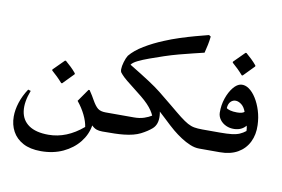

<svg xmlns="http://www.w3.org/2000/svg" viewBox="-100 -1009 2068 1407"><g transform="rotate(10 933.5 -306.0)"><path d="M341 -297Q322 -319 302 -338.5Q282 -358 260 -377V-384L340 -464H347Q368 -446 388 -427Q408 -408 427 -385V-378L348 -297ZM699 -142Q719 -142 729 -119Q739 -96 739 -70Q739 -43 729 -21.5Q719 0 699 0Q674 0 655.5 -6.5Q637 -13 619 -31Q608 38 562.5 95Q517 152 444.5 186Q372 220 280 220Q200 220 147 191.5Q94 163 67.5 114Q41 65 41 4Q41 -46 58.5 -100.5Q76 -155 111 -208L131 -202Q97 -114 106 -47.5Q115 19 167.5 55.5Q220 92 314 92Q449 92 570 -11Q564 -52 541 -99Q518 -146 482 -190L547 -283H555Q569 -263 579 -246Q589 -229 597 -215Q620 -174 640.5 -158Q661 -142 699 -142Z M1361 -823Q1358 -794 1351.5 -761.5Q1345 -729 1337 -699Q1305 -691 1256.5 -679.5Q1208 -668 1154 -653.5Q1100 -639 1049 -622Q996 -604 947 -586.5Q898 -569 863.5 -552Q829 -535 818 -518Q912 -461 968.5 -424Q1025 -387 1060 -359Q1078 -344 1105.5 -322Q1133 -300 1161.5 -276.5Q1190 -253 1213.5 -233.5Q1237 -214 1249 -205Q1284 -178 1308.5 -164.5Q1333 -151 1358 -146.5Q1383 -142 1419 -142Q1442 -142 1453 -120Q1464 -98 1464 -72Q1465 -45 1454 -22.5Q1443 0 1420 0Q1387 0 1352 -14.5Q1317 -29 1282.5 -51.5Q1248 -74 1218 -99Q1203 -111 1181 -131.5Q1159 -152 1134.5 -175Q1110 -198 1089 -217Q1092 -204 1093 -189Q1098 -122 1059 -88Q1028 -61 981 -37Q934 -13 856 -5Q827 -2 790.5 -1Q754 0 701 0Q665 0 647 -22Q629 -44 629 -71Q629 -97 647 -119.5Q665 -142 701 -142H909Q952 -142 984.5 -153Q1017 -164 1039 -178Q1032 -195 1018.5 -215Q1005 -235 985 -256Q963 -279 933.5 -303Q904 -327 873 -351Q842 -375 815.5 -396.5Q789 -418 774 -435Q766 -443 761 -450.5Q756 -458 756 -473Q756 -496 765.5 -528Q775 -560 787 -579Q823 -623 887.5 -662Q952 -701 1028 -732Q1080 -754 1137 -772.5Q1194 -791 1248.5 -806Q1303 -821 1347 -832Z M1573 0H1423Q1395 0 1374.5 -19.5Q1354 -39 1354 -71Q1354 -103 1374.5 -122.5Q1395 -142 1423 -142H1549Q1603 -142 1637 -146Q1671 -150 1694.5 -160Q1718 -170 1739 -187Q1739 -195 1738 -204.5Q1737 -214 1734 -226Q1703 -188 1648 -186Q1614 -185 1586 -198Q1558 -211 1541 -234Q1524 -257 1523 -285Q1522 -342 1539.5 -393Q1557 -444 1584.5 -477.5Q1612 -511 1641 -515Q1671 -519 1700.5 -498.5Q1730 -478 1754.5 -439Q1779 -400 1794.5 -350Q1810 -300 1812 -244Q1815 -173 1787.5 -117.5Q1760 -62 1706 -31Q1652 0 1573 0ZM1701 -323Q1689 -357 1667.5 -374Q1646 -391 1625 -392Q1603 -393 1586.5 -376.5Q1570 -360 1568 -328Q1573 -321 1594.5 -315Q1616 -309 1646 -309Q1687 -309 1701 -323ZM1634 -583Q1615 -605 1595 -624.5Q1575 -644 1553 -663V-670L1633 -750H1640Q1661 -732 1681 -713Q1701 -694 1720 -671V-664L1641 -583Z"/></g></svg>

Font: Bona Nova
Style: Bold
Weight: 700
Designer: Mateusz Machalski
Foundry: Capitalics
Version: Version 4.001; ttfautohint (v1.8.3)